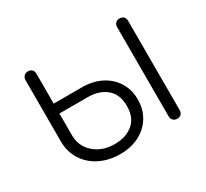

<svg xmlns="http://www.w3.org/2000/svg" viewBox="-117 -722 974 907"><g transform="rotate(-30 370.0 -268.5)"><path d="M305 10Q242 10 193.5 -14.5Q145 -39 117.5 -82.5Q90 -126 90 -182V-518Q91 -531 99 -539Q107 -547 120 -547Q134 -547 142 -539Q150 -531 150 -517V-354H305Q363 -354 408 -331Q453 -308 478.5 -267Q504 -226 504 -172Q504 -119 478.5 -77.5Q453 -36 408 -13Q363 10 305 10ZM305 -44Q366 -44 405 -76Q444 -108 444 -172Q444 -236 405 -268Q366 -300 305 -300H150V-181Q150 -121 194 -82.5Q238 -44 305 -44ZM620 0Q607 0 598.5 -8.5Q590 -17 590 -30V-517Q590 -531 598.5 -539Q607 -547 620 -547Q634 -547 642 -539Q650 -531 650 -517V-30Q650 -17 642 -8.5Q634 0 620 0Z"/></g></svg>

Font: ComfortaaLight
Style: Regular
Weight: 300
Designer: Johan Aakerlund
Foundry: Johan Aakerlund
Version: Version 3.104; ttfautohint (v1.8.1.43-b0c9)